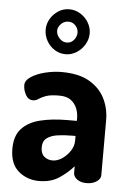

<svg xmlns="http://www.w3.org/2000/svg" viewBox="-54 -802 580 851"><g transform="rotate(5 235.5 -376.0)"><path d="M152 9Q99 9 60.5 -23.5Q22 -56 22 -124Q22 -181 51.5 -213Q81 -245 133.5 -258Q186 -271 255 -271H296V-284Q296 -306 287.5 -327Q279 -348 260.5 -362Q242 -376 208 -376Q170 -376 149.5 -368.5Q129 -361 118 -353Q107 -345 94 -345Q73 -345 61.5 -366Q50 -387 50 -409Q50 -430 75.5 -446.5Q101 -463 138 -472Q175 -481 210 -481Q288 -481 335 -453Q382 -425 403.5 -381Q425 -337 425 -286V-41Q425 -24 407 -12Q389 0 362 0Q337 0 320.5 -12Q304 -24 304 -41V-70Q277 -39 240.5 -15Q204 9 152 9ZM204 -87Q225 -87 246 -101Q267 -115 281.5 -137Q296 -159 296 -183V-204H281Q248 -204 218 -200Q188 -196 169.5 -182.5Q151 -169 151 -141Q151 -113 166.5 -100Q182 -87 204 -87ZM220 -561Q194 -561 171.5 -575Q149 -589 136 -612.5Q123 -636 123 -662Q123 -688 136 -710Q149 -732 171 -746.5Q193 -761 220 -761Q246 -761 268.5 -747.5Q291 -734 305 -711Q319 -688 319 -662Q319 -636 305 -612.5Q291 -589 268.5 -575Q246 -561 220 -561ZM221 -613Q240 -613 252.5 -628Q265 -643 265 -661Q265 -678 252.5 -692Q240 -706 221 -706Q201 -706 187.5 -691.5Q174 -677 174 -662Q174 -644 188 -628.5Q202 -613 221 -613Z"/></g></svg>

Font: Dosis ExtraLight
Style: Bold
Weight: 700
Version: Version 3.001; ttfautohint (v1.8.2)